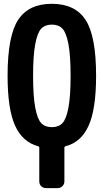

<svg xmlns="http://www.w3.org/2000/svg" viewBox="-20 -760 540 1000"><path d="M194.8 -118.7Q214.8 -97.7 250 -97.7Q285.2 -97.7 305.2 -118.7Q325.2 -139.6 336.4 -199.2Q347.7 -258.8 347.7 -364.7Q347.7 -470.7 336.4 -530.3Q325.2 -589.8 305.2 -610.8Q285.2 -631.8 250 -631.8Q214.8 -631.8 194.8 -610.8Q174.8 -589.8 163.6 -530.3Q152.3 -470.7 152.3 -364.7Q152.3 -258.8 163.6 -199.2Q174.8 -139.6 194.8 -118.7ZM480.5 -365.2Q480.5 -191.4 441.4 -105Q402.3 -18.6 320.3 2Q315.4 3.9 315.4 7.8V184.6Q315.4 199.2 305.2 209.5Q294.9 219.7 280.3 219.7H219.7Q205.1 219.7 194.8 210Q184.6 200.2 184.6 184.6V7.8Q184.6 3.9 179.7 2Q97.7 -19.5 58.6 -105.5Q19.5 -191.4 19.5 -365.2Q19.5 -572.3 74.2 -656.2Q128.9 -740.2 250 -740.2Q371.1 -740.2 425.8 -656.2Q480.5 -572.3 480.5 -365.2Z"/></svg>

Font: Rounded-L Mgen+ 1mn bold
Style: Bold
Weight: 700
Designer: [Source Han Sans]
Ryoko NISHIZUKA  (kana & ideographs); Paul D. Hunt (Latin, Greek & Cyrillic); Wenlong ZHANG  (bopomofo
Version: Version 1.059.20150602